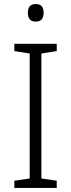

<svg xmlns="http://www.w3.org/2000/svg" viewBox="-20 -931 351 951"><path d="M261 0H51V-36L127 -47V-666L51 -678V-714H261V-678L185 -666V-47L261 -36ZM157 -911Q196 -911 196 -868Q196 -824 157 -824Q118 -824 118 -868Q118 -911 157 -911Z"/></svg>

Font: Noto Sans Bengali UI Light
Style: Regular
Weight: 300
Designer: Jelle Bosma - Monotype Design Team
Foundry: Monotype Imaging Inc.
Version: Version 2.003; ttfautohint (v1.8.4.7-5d5b)